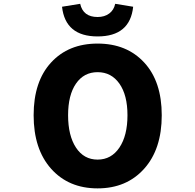

<svg xmlns="http://www.w3.org/2000/svg" viewBox="-20 -990 1040 1023"><path d="M159.2 -376Q159.2 -555.7 252 -656.7Q344.7 -757.8 500 -757.8Q655.3 -757.8 748.5 -656.7Q841.8 -555.7 841.8 -376Q841.8 -195.3 748 -90.8Q654.3 13.7 500 13.7Q345.7 13.7 252.4 -90.8Q159.2 -195.3 159.2 -376ZM659.2 -376Q659.2 -483.4 616.2 -544.4Q573.2 -605.5 500 -605.5Q426.8 -605.5 384.8 -544.4Q342.8 -483.4 342.8 -376Q342.8 -267.6 384.8 -203.6Q426.8 -139.6 500 -139.6Q573.2 -139.6 616.2 -203.6Q659.2 -267.6 659.2 -376ZM500 -795.9Q328.1 -795.9 310.5 -954.1L407.2 -969.7Q422.9 -899.4 500 -899.4Q537.1 -899.4 562 -918Q586.9 -936.5 593.8 -969.7L689.5 -954.1Q672.9 -795.9 500 -795.9Z"/></svg>

Font: Gen Shin Gothic Monospace Heavy
Style: Bold
Weight: 800
Designer: [Source Han Sans]
Ryoko NISHIZUKA  (kana & ideographs); Paul D. Hunt (Latin, Greek & Cyrillic); Wenlong ZHANG  (bopomofo
Version: Version 1.002.20150607